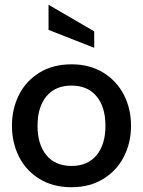

<svg xmlns="http://www.w3.org/2000/svg" viewBox="-20 -773 598 803"><path d="M30 -247Q30 -318 59.5 -376.5Q89 -435 145.5 -469.5Q202 -504 279 -504Q355 -504 411.5 -469.5Q468 -435 498 -376.5Q528 -318 528 -247Q528 -176 498 -117.5Q468 -59 411.5 -24.5Q355 10 279 10Q202 10 145.5 -24.5Q89 -59 59.5 -117.5Q30 -176 30 -247ZM421 -247Q421 -325 384 -370Q347 -415 279 -415Q211 -415 174 -370Q137 -325 137 -247Q137 -169 174 -124Q211 -79 279 -79Q347 -79 384 -124Q421 -169 421 -247ZM183 -648V-753L374 -642V-573Z"/></svg>

Font: Cabin Medium
Style: Regular
Weight: 500
Designer: Pablo Impallari
Foundry: Pablo Impallari. http://www.impallari.com Igino Marini. http://www.ikern.com
Version: Version 2.001